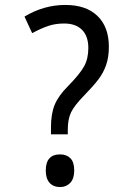

<svg xmlns="http://www.w3.org/2000/svg" viewBox="-20 -744 540 776"><path d="M186 -229Q186 -284 201 -320.5Q216 -357 255 -396Q303 -445 320 -476Q337 -507 337 -550Q337 -598 311.5 -623.5Q286 -649 239 -649Q204 -649 174.5 -639Q145 -629 110 -610L79 -677Q157 -724 244 -724Q328 -724 374 -679.5Q420 -635 420 -555Q420 -513 409 -481.5Q398 -450 378 -423.5Q358 -397 320 -358Q280 -317 267 -289.5Q254 -262 254 -220V-201H186ZM165 -55Q165 -120 223 -120Q249 -120 264.5 -104.5Q280 -89 280 -55Q280 -22 264 -5Q248 12 223 12Q196 12 180.5 -5Q165 -22 165 -55Z"/></svg>

Font: Noto Sans Mono UI Cond
Style: Regular
Weight: 400
Width: 3
Monospace: yes
Designer: Monotype Design team
Foundry: Monotype Imaging Inc.
Version: Version 1.000